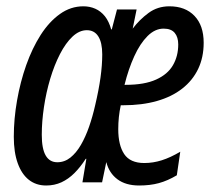

<svg xmlns="http://www.w3.org/2000/svg" viewBox="-20 -567 664 597"><path d="M123.5 9.8Q92.3 9.8 69.8 -7.8Q47.4 -25.4 35.2 -59.3Q22.9 -93.3 22.9 -141.6Q22.9 -197.3 33 -254.6Q43 -312 61.5 -364.5Q80.1 -417 106.4 -458.3Q132.8 -499.5 166.3 -523.4Q199.7 -547.4 239.3 -547.4Q259.3 -547.4 276.4 -539.8Q293.5 -532.2 306.2 -516.4Q318.8 -500.5 325.7 -475.6H327.6L343.8 -537.6H404.8L392.6 -478Q413.6 -505.9 441.7 -526.6Q469.7 -547.4 506.8 -547.4Q556.2 -547.4 584.7 -517.6Q613.3 -487.8 613.3 -434.1Q613.3 -388.7 596.2 -352.8Q579.1 -316.9 546.6 -291.5Q514.2 -266.1 467.8 -252.9Q421.4 -239.7 362.8 -239.7H355.5Q351.6 -221.7 349.6 -202.9Q347.7 -184.1 347.7 -165.5Q347.7 -115.7 366.2 -87.9Q384.8 -60.1 428.7 -60.1Q456.1 -60.1 482.9 -68.6Q509.8 -77.1 540.5 -95.2L529.8 -22Q501 -4.9 473.9 2.4Q446.8 9.8 412.6 9.8Q371.1 9.8 345.2 -9.5Q319.3 -28.8 310.5 -63L297.4 0H236.3L248.5 -73.2H246.6Q230 -47.4 211.4 -28.8Q192.9 -10.3 171.1 -0.2Q149.4 9.8 123.5 9.8ZM158.2 -62.5Q180.7 -62.5 199 -77.1Q217.3 -91.8 231.7 -116.7Q246.1 -141.6 257.1 -173.3Q268.1 -205.1 275.9 -239.7Q287.1 -287.1 292.5 -325.9Q297.9 -364.7 297.9 -397.9Q297.9 -434.6 285.6 -453.9Q273.4 -473.1 250 -473.1Q226.6 -473.1 205.3 -453.1Q184.1 -433.1 166.5 -398.9Q148.9 -364.7 136.2 -322.3Q123.5 -279.8 116.7 -234.4Q109.9 -189 109.9 -147.9Q109.9 -104.5 122.1 -83.5Q134.3 -62.5 158.2 -62.5ZM367.2 -303.2H370.6Q429.2 -303.2 465.3 -319.6Q501.5 -335.9 517.8 -364.3Q534.2 -392.6 534.2 -428.7Q534.2 -451.7 523.2 -464.8Q512.2 -478 488.8 -478Q461.9 -478 438.7 -454.8Q415.5 -431.6 397.5 -392.1Q379.4 -352.5 367.2 -303.2Z"/></svg>

Font: Open Sans Condensed Medium
Style: Italic
Weight: 500
Width: 3
Italic angle: -12°
Designer: Monotype Design Team
Foundry: Monotype Imaging Inc.
Version: Version 3.000